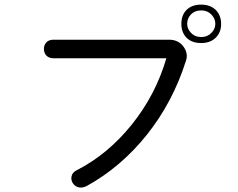

<svg xmlns="http://www.w3.org/2000/svg" viewBox="-20 -860 1040 839"><path d="M213.9 -686.5Q193.4 -686.5 182.6 -674.8Q171.9 -663.1 171.9 -646.5Q171.9 -629.9 181.6 -618.2Q193.4 -605.5 212.9 -605.5H707Q660.2 -445.3 555.7 -315.4Q451.2 -185.5 315.4 -116.2Q296.9 -107.4 293 -90.8Q289.1 -76.2 296.9 -61.5Q305.7 -46.9 321.3 -42Q338.9 -37.1 358.4 -46.9Q507.8 -128.9 622.1 -271.5Q735.4 -414.1 792 -592.8Q803.7 -624 783.2 -654.3Q760.7 -686.5 718.8 -686.5ZM859.4 -839.8Q816.4 -839.8 793 -814.5Q772.5 -792 772.5 -754.9Q772.5 -720.7 793 -697.3Q816.4 -671.9 859.4 -671.9Q900.4 -671.9 924.8 -697.3Q946.3 -720.7 946.3 -754.9Q946.3 -791 924.8 -814.5Q900.4 -839.8 859.4 -839.8ZM859.4 -814.5Q886.7 -814.5 904.3 -795.9Q920.9 -778.3 920.9 -755.9Q920.9 -734.4 904.3 -716.8Q886.7 -698.2 859.4 -698.2Q831.1 -698.2 813.5 -717.8Q797.9 -734.4 797.9 -755.9Q797.9 -779.3 813.5 -795.9Q831.1 -814.5 859.4 -814.5Z"/></svg>

Font: GungsuhChe
Style: Regular
Weight: 400
Monospace: yes
Version: Version 2.21